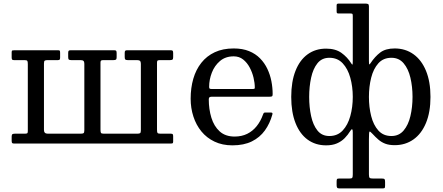

<svg xmlns="http://www.w3.org/2000/svg" viewBox="-20 -800 2469 1070"><path d="M450 -444.5V-74.5Q450 -61.5 446 -58.2Q442 -55 430 -55H246Q225 -55 225 -75.5V-445.5Q225 -458.5 229 -461.8Q233 -465 245 -465H302.5Q310.5 -465 312.8 -468.2Q315 -471.5 315 -479.5V-504.5Q315 -513 313.5 -516.5Q312 -520 304 -520H60.5Q52.5 -520 48.8 -518.8Q45 -517.5 45 -509V-480Q45 -471.5 47.5 -468.2Q50 -465 58 -465H117Q130 -465 132.5 -460.2Q135 -455.5 135 -442.5V-69Q135 -59.5 131.5 -57.2Q128 -55 118 -55H63Q53.5 -55 49.2 -52.2Q45 -49.5 45 -39V-16Q45 -6.5 47.5 -3.2Q50 0 59 0H929.5Q938 0 941.5 -1.5Q945 -3 945 -11V-40Q945 -48.5 942.8 -51.8Q940.5 -55 932 -55H873Q860 -55 857.5 -59.8Q855 -64.5 855 -77.5V-451Q855 -460.5 858.8 -462.8Q862.5 -465 872 -465H927Q937 -465 941 -467.8Q945 -470.5 945 -481V-504Q945 -513.5 942.5 -516.8Q940 -520 931 -520H689Q680.5 -520 677.8 -517Q675 -514 675 -505V-482Q675 -471 678.8 -468Q682.5 -465 692.5 -465H744Q755.5 -465 760.2 -460.5Q765 -456 765 -444.5V-74.5Q765 -61.5 761 -58.2Q757 -55 745 -55H558Q545 -55 542.5 -59.8Q540 -64.5 540 -77.5V-451Q540 -460.5 543.8 -462.8Q547.5 -465 557 -465H612Q622 -465 626 -467.8Q630 -470.5 630 -481V-504Q630 -513.5 627.5 -516.8Q625 -520 616 -520H374Q365.5 -520 362.8 -517Q360 -514 360 -505V-482Q360 -471 363.8 -468Q367.5 -465 377.5 -465H429Q440.5 -465 445.2 -460.5Q450 -456 450 -444.5Z M1042.5 -250Q1042.5 -197.5 1057.8 -150.5Q1073 -103.5 1102.5 -67.5Q1132 -31.5 1175.5 -10.8Q1219 10 1275.5 10Q1339 10 1383.5 -12Q1428 -34 1456 -72.8Q1484 -111.5 1498 -162.5Q1499.5 -168 1497.5 -170.5Q1495.5 -173 1488 -173H1459Q1451.5 -173 1449.5 -169.8Q1447.5 -166.5 1445.5 -161Q1432.5 -124.5 1410.5 -97Q1388.5 -69.5 1357.8 -54.2Q1327 -39 1287.5 -39Q1236 -39 1204.2 -67.8Q1172.5 -96.5 1158 -144Q1143.5 -191.5 1143.5 -246.5Q1143.5 -255 1147.8 -258Q1152 -261 1160 -261H1481.5Q1492 -261 1495.8 -263.2Q1499.5 -265.5 1499.5 -275.5Q1499.5 -311 1492.5 -347.2Q1485.5 -383.5 1470 -416.2Q1454.5 -449 1429.2 -474.8Q1404 -500.5 1367.8 -515.2Q1331.5 -530 1282.5 -530Q1222 -530 1177 -509Q1132 -488 1102 -450Q1072 -412 1057.2 -361Q1042.5 -310 1042.5 -250ZM1159.5 -304Q1150.5 -304 1148 -306.5Q1145.5 -309 1145.5 -316.5Q1145.5 -356 1160.5 -395Q1175.5 -434 1206 -460Q1236.5 -486 1282.5 -486Q1313 -486 1335 -468.5Q1357 -451 1371.5 -423.8Q1386 -396.5 1393 -366.8Q1400 -337 1400 -312Q1400 -307 1397.8 -305.5Q1395.5 -304 1385.5 -304Z M1603 -260Q1603 -175 1626.8 -114.5Q1650.5 -54 1694.2 -22Q1738 10 1797.5 10Q1832.5 10 1857.5 -0.8Q1882.5 -11.5 1900.8 -30Q1919 -48.5 1933 -71.5Q1939.5 -82 1942.8 -79.2Q1946 -76.5 1946 -63.5V172Q1946 186 1943.2 190.5Q1940.5 195 1926.5 195H1869.5Q1860 195 1858 198.5Q1856 202 1856 212V232Q1856 241.5 1858.8 245.8Q1861.5 250 1871.5 250H2110.5Q2121 250 2123.5 247.8Q2126 245.5 2126 234.5V214Q2126 202 2123 198.5Q2120 195 2108.5 195H2059.5Q2044.5 195 2040.2 191.2Q2036 187.5 2036 172V-24Q2036 -64 2039.2 -66.5Q2042.5 -69 2056 -54Q2072.5 -36 2089 -21.8Q2105.5 -7.5 2127 0.8Q2148.5 9 2179.5 9Q2239 9 2284 -22.8Q2329 -54.5 2354 -114.8Q2379 -175 2379 -260Q2379 -345 2354 -405.5Q2329 -466 2284 -498Q2239 -530 2179.5 -530Q2129 -530 2099.2 -507.5Q2069.5 -485 2045 -448Q2040 -440 2038 -441.2Q2036 -442.5 2036 -461V-765Q2036 -775 2031 -777.5Q2026 -780 2016.5 -780H1867.5Q1862 -780 1859 -778.2Q1856 -776.5 1856 -770.5V-737.5Q1856 -731 1857.5 -728Q1859 -725 1865 -725H1930Q1940 -725 1943 -723.2Q1946 -721.5 1946 -711.5V-461.5Q1946 -441.5 1944.2 -440Q1942.5 -438.5 1937 -447.5Q1915.5 -482 1882.5 -505.5Q1849.5 -529 1797.5 -529Q1738 -529 1694.2 -497.2Q1650.5 -465.5 1626.8 -405.2Q1603 -345 1603 -260ZM2036 -260Q2036 -317 2048.5 -366.8Q2061 -416.5 2088.5 -447.2Q2116 -478 2161.5 -478Q2203.5 -478 2229.5 -447.2Q2255.5 -416.5 2267.2 -366.8Q2279 -317 2279 -260Q2279 -203 2267.2 -153.2Q2255.5 -103.5 2229.5 -72.8Q2203.5 -42 2161.5 -42Q2116 -42 2088.5 -72.8Q2061 -103.5 2048.5 -153.2Q2036 -203 2036 -260ZM1703 -260Q1703 -317 1713.8 -366.8Q1724.5 -416.5 1749 -447.2Q1773.5 -478 1815.5 -478Q1861 -478 1889.8 -447.2Q1918.5 -416.5 1932.2 -366.8Q1946 -317 1946 -260Q1946 -203 1932.2 -153.2Q1918.5 -103.5 1889.8 -72.8Q1861 -42 1815.5 -42Q1773.5 -42 1749 -72.8Q1724.5 -103.5 1713.8 -153.2Q1703 -203 1703 -260Z"/></svg>

Font: Besley
Style: Regular
Weight: 400
Designer: Owen Earl
Foundry: indestructible type*
Version: Version 4.000